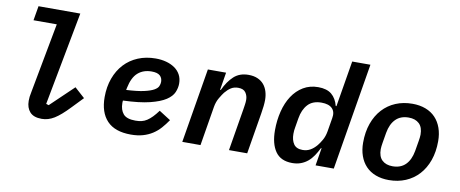

<svg xmlns="http://www.w3.org/2000/svg" viewBox="-66 -1018 3131 1308"><g transform="rotate(10 1500.0 -364.0)"><path d="M264 12Q208 12 182 -17Q156 -46 156 -94Q156 -108 157.5 -122Q159 -136 164 -159L254 -640H93L110 -740H399L277 -94L295 -88L454 -240L524 -177L450 -100Q393 -40 351 -14Q309 12 264 12Z M880 12Q770 12 715.5 -45.5Q661 -103 661 -209Q661 -280 682.5 -339Q704 -398 743 -440Q782 -482 837 -505Q892 -528 959 -528Q998 -528 1031.5 -519Q1065 -510 1090.5 -492.5Q1116 -475 1130.5 -448.5Q1145 -422 1145 -387Q1145 -357 1132 -326.5Q1119 -296 1081 -271Q1043 -246 972.5 -228.5Q902 -211 788 -207Q787 -201 787 -196.5Q787 -192 787 -189Q787 -143 810.5 -115Q834 -87 895 -87Q919 -87 938 -91.5Q957 -96 974.5 -107.5Q992 -119 1009.5 -137Q1027 -155 1047 -182L1127 -131Q1106 -100 1082.5 -73.5Q1059 -47 1029.5 -28Q1000 -9 963.5 1.5Q927 12 880 12ZM947 -436Q890 -436 852.5 -403.5Q815 -371 800 -297L797 -282Q874 -286 918.5 -296Q963 -306 986 -319Q1009 -332 1015.5 -347.5Q1022 -363 1022 -377Q1022 -404 1004.5 -420Q987 -436 947 -436Z M1235 0 1321 -516H1447L1427 -394H1432Q1460 -455 1499.5 -491.5Q1539 -528 1601 -528Q1637 -528 1663.5 -516.5Q1690 -505 1707 -485Q1724 -465 1732.5 -437.5Q1741 -410 1741 -379Q1741 -342 1731 -283L1684 0H1558L1607 -295Q1609 -309 1611.5 -325Q1614 -341 1614 -357Q1614 -385 1599 -407Q1584 -429 1547 -429Q1518 -429 1497 -415.5Q1476 -402 1457 -379Q1446 -365 1429 -336.5Q1412 -308 1406 -272L1361 0Z M2177 -122H2173Q2158 -92 2141.5 -67.5Q2125 -43 2104 -25.5Q2083 -8 2056.5 2Q2030 12 1997 12Q1917 12 1880 -41.5Q1843 -95 1843 -188Q1843 -257 1858.5 -319Q1874 -381 1904.5 -427.5Q1935 -474 1980 -501Q2025 -528 2083 -528Q2143 -528 2176 -500.5Q2209 -473 2222 -422H2227L2280 -740H2406L2283 0H2157ZM2051 -88Q2080 -88 2103.5 -101Q2127 -114 2148 -139Q2162 -156 2176.5 -181.5Q2191 -207 2197 -241L2213 -337Q2221 -380 2197.5 -404Q2174 -428 2123 -428Q2062 -428 2029 -392Q1996 -356 1986 -295L1975 -229Q1973 -220 1972 -208.5Q1971 -197 1971 -185Q1971 -142 1989.5 -115Q2008 -88 2051 -88Z M2665 12Q2614 12 2573.5 -3.5Q2533 -19 2505.5 -48Q2478 -77 2463.5 -118Q2449 -159 2449 -209Q2449 -283 2470 -342Q2491 -401 2529 -442.5Q2567 -484 2619.5 -506Q2672 -528 2735 -528Q2786 -528 2826.5 -512.5Q2867 -497 2894.5 -468Q2922 -439 2936.5 -398Q2951 -357 2951 -307Q2951 -233 2930 -174Q2909 -115 2871 -73.5Q2833 -32 2780.5 -10Q2728 12 2665 12ZM2674 -85Q2730 -85 2763.5 -118.5Q2797 -152 2808 -214L2820 -285Q2822 -297 2823.5 -309Q2825 -321 2825 -330Q2825 -381 2798.5 -406Q2772 -431 2726 -431Q2670 -431 2636.5 -397.5Q2603 -364 2592 -302L2580 -231Q2578 -219 2576.5 -207Q2575 -195 2575 -186Q2575 -135 2601.5 -110Q2628 -85 2674 -85Z"/></g></svg>

Font: IBM Plex Mono SemiBold
Style: Italic
Weight: 600
Italic angle: -9°
Monospace: yes
Designer: Mike Abbink, Paul van der Laan, Pieter van Rosmalen
Foundry: Bold Monday
Version: Version 2.3